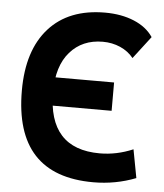

<svg xmlns="http://www.w3.org/2000/svg" viewBox="-52 -749 689 805"><g transform="rotate(5 293.0 -346.5)"><path d="M370.1 9.8Q38.6 9.8 38.6 -347.7Q38.6 -517.1 122.1 -610.1Q205.6 -703.1 358.4 -703.1Q427.2 -703.1 480.5 -680.9Q533.7 -658.7 561 -617.7L488.8 -523.4Q466.8 -550.8 432.9 -565.7Q398.9 -580.6 359.4 -580.6Q273.1 -580.6 221.3 -521.2Q169.4 -461.9 169.4 -352.5Q169.4 -113.3 386.7 -113.3Q457.5 -113.3 526.4 -142.6L548.8 -23.4Q463.9 9.8 370.1 9.8ZM88.9 -295.4V-414.6H420.9V-295.4Z"/></g></svg>

Font: Cascadia Mono
Style: Regular
Weight: 400
Monospace: yes
Designer: Aaron Bell
Foundry: Saja Typeworks
Version: Version 2102.003